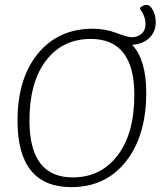

<svg xmlns="http://www.w3.org/2000/svg" viewBox="-20 -763 670 789"><path d="M273 6Q52 6 52 -267Q52 -441 136 -543Q220 -645 361 -645Q413 -645 458.5 -627.5Q504 -610 521 -610Q546 -610 562 -624.5Q578 -639 578 -663Q578 -697 555 -726L557 -733Q572 -743 582 -743Q597 -743 608.5 -721Q620 -699 620 -672Q620 -632 593 -606.5Q566 -581 523 -579Q581 -517 581 -382Q581 -205 497.5 -99.5Q414 6 273 6ZM279 -34Q394 -34 463 -124Q532 -214 532 -373Q532 -603 353 -603Q237 -603 169 -514Q101 -425 101 -267Q101 -34 279 -34Z"/></svg>

Font: Alegreya Sans SC Light
Style: Italic
Weight: 300
Italic angle: -7°
Designer: Juan Pablo del Peral
Foundry: Huerta Tipografica
Version: Version 2.007